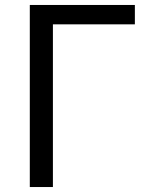

<svg xmlns="http://www.w3.org/2000/svg" viewBox="-20 -753 597 773"><path d="M100 -733H523V-655H193V0H100Z"/></svg>

Font: Noto Sans SC
Style: Regular
Weight: 400
Designer: Ryoko NISHIZUKA ____ (kana & ideographs); Paul D. Hunt (Latin, Greek & Cyrillic); Wenlong ZHANG ___ (bopomofo); Sandoll 
Foundry: Adobe Systems Incorporated
Version: Version 1.004